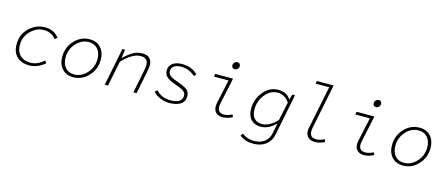

<svg xmlns="http://www.w3.org/2000/svg" viewBox="-55 -1426 5510 2362"><g transform="rotate(15 2700.0 -245.0)"><path d="M287 12Q189 12 130 -43Q71 -98 71 -201Q71 -327 157.5 -409.5Q244 -492 359 -492Q473 -492 536 -407L507 -382Q451 -456 349 -456Q260 -456 186 -382Q112 -308 112 -207Q112 -118 160.5 -71Q209 -24 292 -24Q382 -24 463 -98L485 -69Q445 -32 392 -10Q339 12 287 12Z M847 12Q757 12 705 -45.5Q653 -103 653 -196Q653 -319 734 -405.5Q815 -492 927 -492Q1017 -492 1069 -434.5Q1121 -377 1121 -284Q1121 -161 1040 -74.5Q959 12 847 12ZM850 -24Q941 -24 1010.5 -100Q1080 -176 1080 -279Q1080 -360 1038.5 -408Q997 -456 924 -456Q833 -456 764 -380Q695 -304 695 -202Q695 -120 736 -72Q777 -24 850 -24Z M1248 0 1344 -480H1378L1362 -373H1366Q1424 -429 1478.5 -460.5Q1533 -492 1598 -492Q1661 -492 1691 -460.5Q1721 -429 1721 -375Q1721 -339 1711 -292L1653 0H1612L1670 -288Q1680 -336 1680 -367Q1680 -409 1656 -432Q1632 -455 1587 -455Q1480 -455 1354 -321L1289 0Z M2072 12Q2012 12 1954.5 -12Q1897 -36 1864 -76L1891 -103Q1958 -23 2081 -23Q2146 -23 2185.5 -47.5Q2225 -72 2225 -121Q2225 -160 2191 -182Q2157 -204 2079 -230Q2003 -256 1970.5 -288Q1938 -320 1938 -367Q1938 -428 1984.5 -460Q2031 -492 2104 -492Q2226 -492 2304 -414L2279 -387Q2199 -457 2101 -457Q2043 -457 2010.5 -434Q1978 -411 1978 -371Q1978 -332 2009 -309.5Q2040 -287 2108 -264Q2189 -237 2227.5 -208Q2266 -179 2266 -125Q2266 -55 2212.5 -21.5Q2159 12 2072 12Z M2750 12Q2698 12 2666.5 -16Q2635 -44 2635 -98Q2635 -120 2641 -148L2705 -444H2519L2527 -480H2753L2681 -140Q2677 -123 2677 -105Q2677 -24 2759 -24Q2799 -24 2862 -53L2874 -21Q2805 12 2750 12ZM2742 -597Q2724 -597 2713 -607.5Q2702 -618 2702 -636Q2702 -658 2717.5 -674Q2733 -690 2753 -690Q2772 -690 2782.5 -679Q2793 -668 2793 -651Q2793 -629 2777.5 -613Q2762 -597 2742 -597Z M3197 229Q3094 229 3023 172L3046 141Q3107 193 3201 193Q3279 193 3331.5 153Q3384 113 3399 36L3422 -83H3418Q3329 3 3233 3Q3155 3 3109 -44Q3063 -91 3063 -177Q3063 -305 3140.5 -398.5Q3218 -492 3330 -492Q3437 -492 3485 -414H3489L3508 -480H3542L3437 45Q3419 136 3355 182.5Q3291 229 3197 229ZM3240 -33Q3334 -33 3430 -135L3480 -369Q3422 -456 3331 -456Q3237 -456 3171 -373.5Q3105 -291 3105 -185Q3105 -109 3140.5 -71Q3176 -33 3240 -33Z M3924 12Q3871 12 3839 -17Q3807 -46 3807 -102Q3807 -123 3814 -150L3923 -684H3749L3757 -719H3970L3856 -155Q3850 -130 3850 -106Q3850 -24 3933 -24Q3980 -24 4036 -53L4049 -20Q3987 12 3924 12Z M4550 12Q4498 12 4466.5 -16Q4435 -44 4435 -98Q4435 -120 4441 -148L4505 -444H4319L4327 -480H4553L4481 -140Q4477 -123 4477 -105Q4477 -24 4559 -24Q4599 -24 4662 -53L4674 -21Q4605 12 4550 12ZM4542 -597Q4524 -597 4513 -607.5Q4502 -618 4502 -636Q4502 -658 4517.5 -674Q4533 -690 4553 -690Q4572 -690 4582.5 -679Q4593 -668 4593 -651Q4593 -629 4577.5 -613Q4562 -597 4542 -597Z M5047 12Q4957 12 4905 -45.5Q4853 -103 4853 -196Q4853 -319 4934 -405.5Q5015 -492 5127 -492Q5217 -492 5269 -434.5Q5321 -377 5321 -284Q5321 -161 5240 -74.5Q5159 12 5047 12ZM5050 -24Q5141 -24 5210.5 -100Q5280 -176 5280 -279Q5280 -360 5238.5 -408Q5197 -456 5124 -456Q5033 -456 4964 -380Q4895 -304 4895 -202Q4895 -120 4936 -72Q4977 -24 5050 -24Z"/></g></svg>

Font: TypoPRO Source Code Pro
Style: Italic
Weight: 300
Italic angle: -11°
Monospace: yes
Designer: Paul D. Hunt, Teo Tuominen
Foundry: Adobe Systems Incorporated
Version: Version 1.030;PS 1.0;hotconv 1.0.84;makeotf.lib2.5.63406